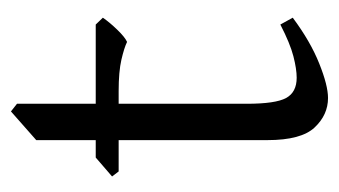

<svg xmlns="http://www.w3.org/2000/svg" viewBox="-156 -459 628 356"><g transform="rotate(-90 158.0 -281.0)"><path d="M303.2 -52.2Q259.3 -19.5 218.5 -3.2Q177.7 13.2 154.3 13.2Q123 13.2 99.6 -11.7Q76.2 -36.6 76.2 -99.1V-375H18.1L8.8 -387.2L43.9 -417.5H76.2V-527.8L129.4 -574.7L143.6 -563.5V-417.5H290.5L303.2 -404.3Q294.9 -392.1 281 -377.7Q267.1 -363.3 258.3 -359.4Q247.6 -364.7 225.3 -369.9Q203.1 -375 167 -375H143.6V-137.7Q143.6 -84 154.3 -64.5Q165 -44.9 191.9 -44.9Q208 -44.9 231.7 -51Q255.4 -57.1 290.5 -75.2Z"/></g></svg>

Font: Dai Banna SIL Light
Style: Regular
Weight: 300
Designer: Victor Gaultney
Foundry: SIL International
Version: Version 4.000